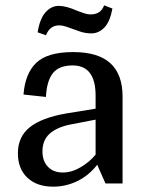

<svg xmlns="http://www.w3.org/2000/svg" viewBox="-20 -687 551 719"><path d="M47 -113Q47 -175 91.5 -210.5Q136 -246 227 -262L338 -280V-329Q338 -442 252 -442Q201 -442 178 -413Q155 -384 152 -324L68 -333Q74 -412 116 -452Q158 -492 254 -492Q347 -492 393 -450.5Q439 -409 439 -325V0H375L344 -70Q313 -30 270 -9Q227 12 179 12Q118 12 82.5 -21.5Q47 -55 47 -113ZM338 -108V-239L240 -220Q190 -209 164.5 -185Q139 -161 139 -120Q139 -84 159.5 -62.5Q180 -41 215 -41Q249 -41 282.5 -61Q316 -81 338 -108ZM254 -578Q241 -583 227 -587.5Q213 -592 202 -592Q184 -592 172 -583Q160 -574 152 -555L121 -566Q129 -617 150.5 -641Q172 -665 200 -665Q228 -665 268 -647Q281 -642 294.5 -637.5Q308 -633 319 -633Q338 -633 350.5 -641Q363 -649 370 -667L401 -655Q392 -606 371 -584Q350 -562 322 -562Q300 -562 279.5 -569Q259 -576 254 -578Z"/></svg>

Font: Arya
Style: Regular
Weight: 400
Designer: Eduardo Rodriguez Tunni, Modular Infotech
Foundry: Eduardo Rodriguez Tunni, Modular Infotech
Version: Version 1.002